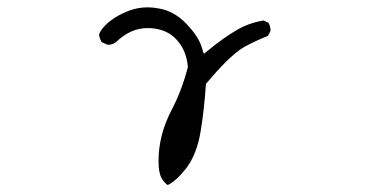

<svg xmlns="http://www.w3.org/2000/svg" viewBox="-20 -435 1040 534"><path d="M390.1 -356.9Q422.4 -356.9 446.8 -343.8Q460.4 -336.4 470.7 -325.2Q498 -295.9 502.4 -250.5V-248Q485.8 -183.6 457 -128.4Q420.9 -59.6 420.9 13.2Q420.9 44.9 429.2 60.1Q439 76.2 446.8 79.6Q471.2 67.4 498.5 32.2Q527.3 -6.3 537.6 -67.4Q548.3 -131.3 552.7 -201.7Q584 -238.8 606.9 -261.7Q638.7 -293 659.7 -304.7Q692.4 -322.3 725.6 -335.4L731.9 -348.1Q732.4 -349.6 732.4 -351.1Q732.4 -352.5 732.2 -354.5Q731.9 -356.4 731.4 -358.6Q731 -360.8 730.5 -363.3Q729 -367.7 726.6 -371.6L713.4 -377.9Q673.8 -372.1 637.9 -351.1Q602.1 -330.1 562 -297.4L546.9 -285.2L541 -303.7Q531.7 -334.5 497.6 -369.6Q463.4 -404.8 420.9 -411.6Q405.3 -414.6 391.1 -414.6Q364.3 -414.6 340.3 -405.8Q298.8 -390.1 273.9 -365.7Q258.8 -350.6 255.4 -338.4Q257.3 -327.1 262.7 -317.9L277.8 -311Q279.3 -310.5 283 -310.5Q286.6 -310.5 292 -312.3Q297.4 -314 302.7 -317.9Q342.8 -356.9 390.1 -356.9Z"/></svg>

Font: NaikaiFont
Style: ExtraLight
Weight: 200
Version: Version 1.89